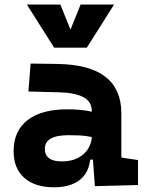

<svg xmlns="http://www.w3.org/2000/svg" viewBox="-20 -796 626 826"><path d="M388.2 4.9 379.9 -109.4H368.2Q360.8 -49.8 320.6 -20Q280.3 9.8 212.9 9.8Q130.4 9.8 84.5 -30.8Q38.6 -71.3 38.6 -146Q38.6 -232.9 98.6 -279.3Q158.7 -325.7 269 -325.7Q301.3 -325.7 326.4 -323.2Q351.6 -320.8 375 -315.4V-316.9Q375 -358.4 339.6 -377.7Q304.2 -397 234.4 -398.9L102.1 -402.3L111.8 -522.5L224.6 -521Q365.2 -519 433.6 -465.6Q502 -412.1 502 -309.6V-118.2L573.7 -107.4V0ZM375 -206.5Q346.7 -212.4 323.7 -213.4Q300.8 -214.4 275.4 -214.4Q172.9 -214.4 172.9 -155.8Q172.9 -101.6 245.6 -101.6Q287.6 -101.6 316.2 -116.9Q344.7 -132.3 359.4 -156.5Q374 -180.7 375 -206.5ZM212.9 -590.8 95.7 -776.4H239.7L283.2 -668.5L326.7 -776.4H470.7L353.5 -590.8Z"/></svg>

Font: Cascadia Code PL
Style: Bold
Weight: 700
Monospace: yes
Designer: Aaron Bell
Foundry: Saja Typeworks
Version: Version 2404.023; ttfautohint (v1.8.4)